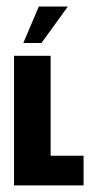

<svg xmlns="http://www.w3.org/2000/svg" viewBox="-20 -559 281 579"><path d="M50.3 -429.3H105L184.7 -539.3H97ZM22.3 0H232V-89.3H132.7V-390.7H22.3Z"/></svg>

Font: Jomhuria
Style: Regular
Weight: 400
Designer: Arabic design by Kourosh Beigpour, Latin design by Eben Sorkin, engineering by Lasse Fister and Khaled Hosney
Version: Version 1.0010